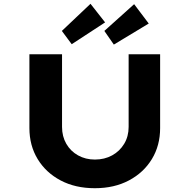

<svg xmlns="http://www.w3.org/2000/svg" viewBox="-20 -986 1000 1012"><path d="M480 6Q377 6 299.5 -35Q222 -76 178.5 -147.5Q135 -219 135 -311V-700H307V-317Q307 -267 329.5 -228Q352 -189 391.5 -167Q431 -145 480 -145Q531 -145 571 -167Q611 -189 634.5 -228Q658 -267 658 -317V-700H824V-311Q824 -219 780.5 -147.5Q737 -76 659.5 -35Q582 6 480 6ZM358 -753 306 -823 457 -966 534 -868ZM580 -751 530 -823 687 -964 764 -862Z"/></svg>

Font: Lexend Mega
Style: Bold
Weight: 700
Version: Version 1.007